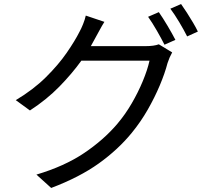

<svg xmlns="http://www.w3.org/2000/svg" viewBox="-20 -860 1040 949"><path d="M765 -800Q784 -773 807.5 -733.5Q831 -694 847 -663L793 -639Q778 -669 755 -709Q732 -749 712 -777ZM875 -840Q888 -822 904 -797Q920 -772 934.5 -747.5Q949 -723 958 -704L905 -680Q889 -712 866 -750.5Q843 -789 822 -817ZM496 -752Q484 -733 472 -710.5Q460 -688 452 -674L429 -632H700Q741 -632 765 -641L831 -601Q817 -576 808 -548Q795 -498 770 -438.5Q745 -379 710.5 -318.5Q676 -258 631 -203Q563 -120 468 -52Q373 16 233 69L160 3Q298 -38 395 -103Q492 -168 560 -248Q599 -294 631 -349Q663 -404 686 -459.5Q709 -515 719 -560H382Q336 -496 273.5 -432Q211 -368 128 -314L58 -365Q145 -417 207 -478.5Q269 -540 310 -599.5Q351 -659 373 -703Q381 -717 390.5 -740.5Q400 -764 404 -783Z"/></svg>

Font: Go Noto Current
Style: Regular
Weight: 400
Designer: Monotype Design Team
Foundry: Monotype Imaging Inc.
Version: Version 2.007; ttfautohint (v1.8) -l 8 -r 50 -G 200 -x 14 -D